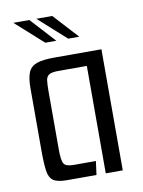

<svg xmlns="http://www.w3.org/2000/svg" viewBox="-75 -681 545 734"><g transform="rotate(-10 198.0 -314.0)"><path d="M126 0Q89 0 73 -11Q57 -22 53 -49.5Q49 -77 49 -128V-371Q49 -410 58 -431.5Q67 -453 90.5 -461.5Q114 -470 159 -470H342V0H276V-417H165Q140 -417 129.5 -410.5Q119 -404 117 -389Q115 -374 115 -348V-121Q115 -78 123 -65.5Q131 -53 160 -53H247L240 0ZM135 -532 28 -628H90L178 -532ZM224 -532 117 -628H179L267 -532Z"/></g></svg>

Font: Smooch Sans Medium
Style: Regular
Weight: 500
Designer: Robert E. Leuschke
Foundry: Robert E. Leuschke
Version: Version 1.010; ttfautohint (v1.8.3)